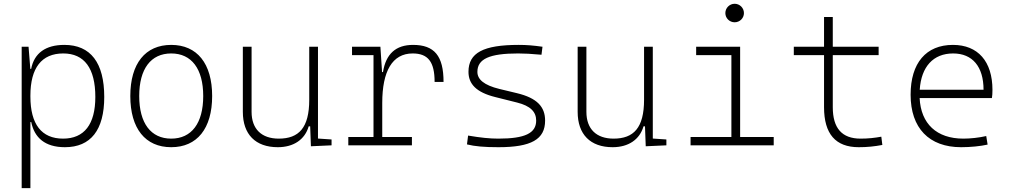

<svg xmlns="http://www.w3.org/2000/svg" viewBox="-20 -763 5313 1008"><path d="M93.8 224.6H139.6V-122.1H144C160.6 -40.5 215.8 9.8 320.8 9.8C456.5 9.8 527.3 -80.6 527.3 -253.9C527.3 -433.6 455.6 -527.3 317.9 -527.3C219.7 -527.3 159.7 -484.4 143.6 -401.4H139.2L129.9 -517.6H93.8ZM139.6 -255.9V-261.2C139.6 -406.7 198.7 -482.4 312 -482.4C422.9 -482.4 480.5 -404.3 480.5 -253.9C480.5 -110.4 422.4 -35.2 311 -35.2C198.2 -35.2 139.6 -110.8 139.6 -255.9Z M878.9 9.8C1014.6 9.8 1093.8 -87.9 1093.8 -258.8C1093.8 -429.7 1014.6 -527.3 878.9 -527.3C743.2 -527.3 664.1 -429.7 664.1 -258.8C664.1 -87.9 743.2 9.8 878.9 9.8ZM878.9 -35.2C772 -35.2 710.9 -116.2 710.9 -258.8C710.9 -401.4 772 -482.4 878.9 -482.4C985.8 -482.4 1046.9 -401.4 1046.9 -258.8C1046.9 -116.2 985.8 -35.2 878.9 -35.2Z M1438.5 9.8C1521.5 9.8 1580.6 -30.3 1600.6 -99.6H1608.4L1612.3 4.9L1720.7 0V-30.8L1649.4 -35.6V-517.6H1603.5V-239.3C1603.5 -91.8 1548.8 -35.2 1443.4 -35.2C1353.5 -35.2 1300.8 -85.4 1300.8 -175.8V-517.6H1254.9V-175.8C1254.9 -57.6 1321.3 9.8 1438.5 9.8Z M1986.8 -222.7C1986.8 -388.7 2039.1 -482.4 2146.5 -482.4C2227.1 -482.4 2261.7 -438.5 2261.7 -333H2308.6C2308.6 -469.7 2260.3 -527.3 2148.4 -527.3C2058.1 -527.3 2005.9 -480 1990.7 -384.8H1985.8L1977.1 -517.6H1828.1V-473.6H1940.9V-43.9H1808.6V0H2142.6V-43.9H1986.8Z M2596.7 9.8C2769 9.8 2841.8 -31.2 2841.8 -129.9C2841.8 -202.6 2799.3 -248.5 2693.8 -273.9L2602.5 -295.9C2520 -315.9 2486.3 -346.7 2486.3 -385.7C2486.3 -453.6 2549.8 -482.4 2700.2 -482.4C2732.9 -482.4 2769.5 -480.5 2822.8 -475.6L2828.1 -517.6C2779.3 -524.4 2746.1 -527.3 2703.1 -527.3C2517.6 -527.3 2439.5 -485.8 2439.5 -386.2C2439.5 -322.3 2480 -278.3 2580.1 -253.4L2694.8 -224.6C2765.1 -207 2794.9 -175.8 2794.9 -129.9C2794.9 -63.5 2735.4 -35.2 2596.7 -35.2C2550.8 -35.2 2503.9 -40 2437.5 -51.3L2431.6 -4.9C2472.7 5.4 2522 9.8 2596.7 9.8Z M3196.3 9.8C3279.3 9.8 3338.4 -30.3 3358.4 -99.6H3366.2L3370.1 4.9L3478.5 0V-30.8L3407.2 -35.6V-517.6H3361.3V-239.3C3361.3 -91.8 3306.6 -35.2 3201.2 -35.2C3111.3 -35.2 3058.6 -85.4 3058.6 -175.8V-517.6H3012.7V-175.8C3012.7 -57.6 3079.1 9.8 3196.3 9.8Z M3605.5 0H4042V-43.9H3865.7V-517.6H3634.8V-473.6H3819.8V-43.9H3605.5ZM3836.9 -646C3863.8 -646 3885.7 -667.5 3885.7 -694.3C3885.7 -721.2 3863.8 -743.2 3836.9 -743.2C3810.1 -743.2 3788.1 -721.2 3788.1 -694.3C3788.1 -667.5 3810.1 -646 3836.9 -646Z M4488.3 9.8C4532.7 9.8 4570.3 5.9 4612.3 -2L4606.9 -45.4C4572.3 -39.1 4538.6 -35.2 4498 -35.2C4400.4 -35.2 4352.1 -89.8 4352.1 -200.2V-473.6H4592.8V-517.6H4352.1V-673.8H4306.2V-517.6H4147.5V-473.6H4306.2V-200.2C4306.2 -60.1 4366.7 9.8 4488.3 9.8Z M5025.9 9.8C5076.2 9.8 5127.9 4.4 5165 -3.9L5157.7 -48.8C5119.6 -40 5074.2 -35.2 5037.6 -35.2C4897.5 -35.2 4814.5 -113.3 4808.1 -248H5187.5C5189.5 -258.3 5190.4 -274.4 5190.4 -291C5190.4 -440.4 5114.3 -527.3 4982.9 -527.3C4841.8 -527.3 4760.7 -432.1 4760.7 -265.6C4760.7 -90.8 4857.4 9.8 5025.9 9.8ZM4808.6 -292C4816.4 -413.1 4879.9 -482.4 4983.9 -482.4C5085.4 -482.4 5143.6 -413.1 5143.6 -292Z"/></svg>

Font: Cascadia Mono PL ExtraLight
Style: Regular
Weight: 200
Monospace: yes
Designer: Aaron Bell
Foundry: Saja Typeworks
Version: Version 2404.023